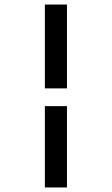

<svg xmlns="http://www.w3.org/2000/svg" viewBox="-20 -672 490 843"><path d="M177 -284V-652H274V-284ZM177 151V-206H274V151Z"/></svg>

Font: Inconsolata SemiCondensed Bold
Style: Regular
Weight: 700
Width: 4
Monospace: yes
Designer: Raph Levien, Cyreal, Brenton Simpson
Foundry: Raph Levien, Cyreal, Google
Version: Version 3.001; ttfautohint (v1.8.2.53-6de2)